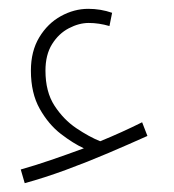

<svg xmlns="http://www.w3.org/2000/svg" viewBox="-20 -518 395 435"><path d="M36 -103 27 -134Q59 -143 95.5 -155.5Q132 -168 170 -182Q146 -193 118 -214.5Q90 -236 70 -271.5Q50 -307 50 -358Q50 -402 69 -433.5Q88 -465 118 -481.5Q148 -498 180 -498Q208 -498 234 -489L228 -459Q204 -466 181 -466Q159 -466 136 -454Q113 -442 98 -418Q83 -394 83 -358Q83 -310 103.5 -278.5Q124 -247 153 -227.5Q182 -208 207 -198Q256 -218 302 -241L314 -210Q274 -192 226 -171.5Q178 -151 129 -133Q80 -115 36 -103Z"/></svg>

Font: Noto Sans Arabic ExtCond ExtLt
Style: Regular
Weight: 200
Width: 2
Designer: Monotype Design Team, Nadine Chahine, Nizar Qandah and Khaled Hosny
Foundry: Monotype Imaging Inc.
Version: Version 2.012; ttfautohint (v1.8.4.7-5d5b)